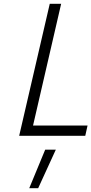

<svg xmlns="http://www.w3.org/2000/svg" viewBox="-20 -715 481 1011"><path d="M218 73H274L181 276H134ZM242 -695H302L154 -54H441L429 0H81Z"/></svg>

Font: Cairo Light
Style: Italic
Weight: 300
Italic angle: -13°
Designer: Mohamed Gaber, Accademia di Belle Arti di Urbino and others
Foundry: Kief Type Foundry, Accademia di Belle Arti di Urbino and others
Version: Version 3.011